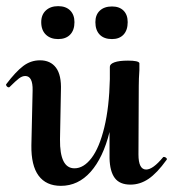

<svg xmlns="http://www.w3.org/2000/svg" viewBox="-24 -591 563 624"><path d="M509 -81Q513 -81 516.5 -77.5Q520 -74 517 -71Q486 -28 458.5 -9.5Q431 9 400 9Q365 9 349 -12.5Q333 -34 332 -77V-162Q311 -78 270.5 -32.5Q230 13 174 13Q126 13 101.5 -20Q77 -53 78 -119L82 -297Q83 -344 58 -344Q48 -344 37.5 -336Q27 -328 8 -309Q6 -307 5 -307Q1 -307 -2 -310.5Q-5 -314 -4 -317Q27 -358 51.5 -376.5Q76 -395 106 -395Q140 -395 158 -371Q176 -347 174 -297L171 -138Q170 -44 218 -44Q248 -44 273.5 -77.5Q299 -111 315 -177Q331 -243 333 -334V-374Q333 -383 348 -388.5Q363 -394 392 -394Q426 -394 429 -386V-363Q427 -335 427 -312L426 -89Q426 -40 451 -40Q473 -40 506 -80Q507 -81 509 -81ZM110 -519Q110 -543 125 -557Q140 -571 165 -571Q190 -571 204 -557Q218 -543 218 -519Q218 -493 204 -478.5Q190 -464 165 -464Q140 -464 125 -478.5Q110 -493 110 -519ZM286 -519Q286 -543 300.5 -556.5Q315 -570 340 -570Q364 -570 377.5 -556.5Q391 -543 391 -519Q391 -493 377.5 -478.5Q364 -464 340 -464Q314 -464 300 -478.5Q286 -493 286 -519Z"/></svg>

Font: Cormorant Upright
Style: Bold
Weight: 700
Designer: Christian Thalmann (Catharsis Fonts)
Foundry: Catharsis Fonts
Version: Version 3.302